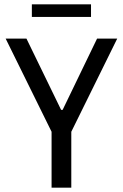

<svg xmlns="http://www.w3.org/2000/svg" viewBox="-20 -866 568 886"><path d="M218 0V-258L6 -688H102L262 -359H269L428 -688H521L309 -258V0ZM127 -788V-846H400V-788Z"/></svg>

Font: Saira Semi Condensed
Style: Regular
Weight: 400
Width: 4
Designer: Hector Gatti with collaboration of the Omnibus-Type team
Foundry: Omnibus-Type
Version: Version 1.001; ttfautohint (v1.8)